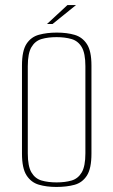

<svg xmlns="http://www.w3.org/2000/svg" viewBox="-20 -728 449 760"><path d="M203 12Q164 12 133.5 3Q103 -6 85 -34Q67 -62 67 -120V-469Q67 -527 85 -554.5Q103 -582 134.5 -590.5Q166 -599 205 -599Q245 -599 275.5 -590Q306 -581 324 -553.5Q342 -526 342 -469V-120Q342 -61 324 -33Q306 -5 275 3.5Q244 12 203 12ZM204 -6Q238 -6 263.5 -13.5Q289 -21 303.5 -45.5Q318 -70 318 -121V-466Q318 -517 303.5 -541.5Q289 -566 263 -573.5Q237 -581 204 -581Q170 -581 144.5 -573.5Q119 -566 104.5 -541.5Q90 -517 90 -466V-121Q90 -70 104.5 -45.5Q119 -21 144.5 -13.5Q170 -6 204 -6ZM166 -633 247 -708H281L188 -633Z"/></svg>

Font: Alumni Sans Thin
Style: Regular
Weight: 100
Designer: Robert E. Leuschke
Foundry: Robert E. Leuschke
Version: Version 1.018